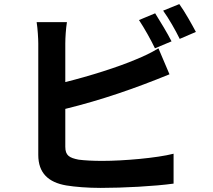

<svg xmlns="http://www.w3.org/2000/svg" viewBox="-20 -875 1040 938"><path d="M856 -855 777 -823C805 -784 837 -728 858 -685L937 -719C919 -753 883 -818 856 -855ZM737 -639 818 -673C799 -711 762 -772 738 -810L659 -777C685 -738 718 -679 737 -639ZM299 -158V-343C478 -387 639 -443 808 -512L754 -639C715 -615 681 -600 645 -585C556 -547 416 -503 299 -474V-663C299 -691 302 -736 307 -767H159C164 -736 167 -685 167 -663V-118C167 -30 216 16 304 31C347 38 407 43 472 43C581 43 735 35 828 22V-124C746 -103 584 -89 480 -89C434 -89 395 -91 364 -95C319 -104 299 -115 299 -158Z"/></svg>

Font: Spoqa Han Sans Neo Bold
Style: Bold
Weight: 700
Designer: [Spoqa Han Sans Neo] Dong-huui Kim  Younghwa Kang  Yujin Lee  [Noto Sans] Ryoko NISHIZUKA  (kana & ideographs); Paul D. 
Foundry: Spoqa (http://www.spoqa-han-sans.com)
Version: Version 1.100;hotconv 1.0.109;makeotfexe 2.5.65596